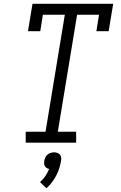

<svg xmlns="http://www.w3.org/2000/svg" viewBox="-20 -755 640 1016"><path d="M116 0V-58H221L323 -677H207L193 -590H128L152 -735H579L555 -590H490L504 -677H388L286 -58H383V0ZM226 241 192 209Q208 194 220 176.5Q232 159 240 139Q233 138 227 134Q221 130 217.5 124Q214 118 213.5 110.5Q213 103 214 96Q216 87 220 78Q224 69 231.5 63Q239 57 248 54Q257 51 266 51Q275 51 283.5 54Q292 57 297 63Q302 69 303.5 78Q305 87 303 96Q297 136 277.5 174Q258 212 226 241Z"/></svg>

Font: Iosevka Slab Light Extended
Style: Italic
Weight: 300
Width: 7
Italic angle: -9°
Monospace: yes
Designer: Belleve Invis
Foundry: Belleve Invis
Version: Version 11.1.0; ttfautohint (v1.8.3)